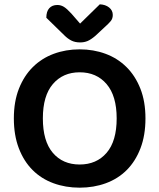

<svg xmlns="http://www.w3.org/2000/svg" viewBox="-20 -851 736 887"><path d="M652 -304Q652 -226 629 -166Q606 -106 565.5 -65.5Q525 -25 469 -4.5Q413 16 348 16Q283 16 227 -4.5Q171 -25 130.5 -65.5Q90 -106 67 -166Q44 -226 44 -304Q44 -382 67.5 -441.5Q91 -501 132 -541.5Q173 -582 228.5 -602.5Q284 -623 348 -623Q412 -623 467.5 -602.5Q523 -582 564 -541.5Q605 -501 628.5 -441.5Q652 -382 652 -304ZM519 -304Q519 -408 472.5 -462.5Q426 -517 348 -517Q271 -517 224.5 -463Q178 -409 178 -304Q178 -199 224 -145Q270 -91 348 -91Q426 -91 472.5 -145Q519 -199 519 -304ZM441 -831Q467 -830 484 -816.5Q501 -803 501 -782Q501 -765 491.5 -753.5Q482 -742 463 -725L420 -685Q400 -668 384.5 -661.5Q369 -655 350 -655Q327 -655 310 -663.5Q293 -672 277 -688L194 -769Q194 -798 207.5 -813Q221 -828 245 -828Q261 -828 275 -819.5Q289 -811 310 -788L350 -742Z"/></svg>

Font: Baloo Paaji 2 SemiBold
Style: Regular
Weight: 600
Designer: Shuchita Grover, Noopur Datye and Ek Type
Foundry: Ek Type
Version: Version 1.640;hotconv 1.0.111;makeotfexe 2.5.65597; ttfautoh